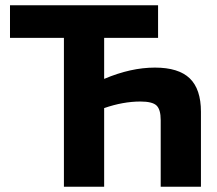

<svg xmlns="http://www.w3.org/2000/svg" viewBox="-20 -710 826 730"><path d="M376 -566V-410Q477 -453 569 -453Q659 -453 701.5 -412Q744 -371 744 -285V0H591V-253Q591 -294 575 -309Q559 -324 514 -324Q448 -324 376 -299V0H223V-566H18V-690H581V-566Z"/></svg>

Font: Exo 2.0
Style: Bold
Weight: 700
Designer: Natanael Gama
Version: Version 1.001;PS 001.001;hotconv 1.0.70;makeotf.lib2.5.58329